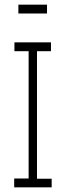

<svg xmlns="http://www.w3.org/2000/svg" viewBox="-20 -805 290 825"><path d="M41 0V-38H103V-585H42V-623H199V-585H139V-37H202V0ZM59 -747V-785H182V-747Z"/></svg>

Font: Inconsolata UltraCondensed Light
Style: Regular
Weight: 300
Width: 1
Monospace: yes
Designer: Raph Levien, Cyreal, Brenton Simpson
Foundry: Raph Levien, Cyreal, Google
Version: Version 3.001; ttfautohint (v1.8.2.53-6de2)